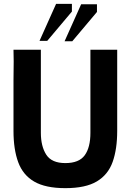

<svg xmlns="http://www.w3.org/2000/svg" viewBox="-20 -966 678 996"><path d="M319 10Q216 10 157.5 -24Q99 -58 74.5 -124.5Q50 -191 50 -287V-547L51 -648L50 -708H192V-277Q192 -207 220 -163.5Q248 -120 319 -120Q390 -120 419.5 -160.5Q449 -201 449 -277V-708H588V-287Q588 -193 564.5 -126.5Q541 -60 482.5 -25Q424 10 319 10ZM315 -752 401 -944H483V-904L355 -752ZM185 -754 271 -946H353V-906L225 -754Z"/></svg>

Font: Rowdies Light
Style: Regular
Weight: 300
Designer: Jaikishan Patel
Version: Version 1.000; ttfautohint (v1.8.3)